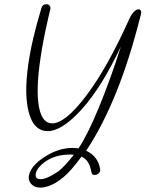

<svg xmlns="http://www.w3.org/2000/svg" viewBox="-20 -730 674 890"><path d="M171.9 -692.4Q177.2 -710.4 194.3 -710.4Q203.6 -710.4 209.5 -704.3Q215.3 -698.2 213.4 -688.5Q205.6 -655.3 202.1 -639.6Q179.7 -542.5 168 -462.9Q156.2 -383.3 154.8 -327.1Q153.3 -271 160.9 -232.7Q168.5 -194.3 183.8 -176.3Q199.2 -158.2 221.7 -158.2Q282.7 -158.2 379.9 -286.6Q477.1 -415 579.6 -642.6Q589.4 -664.1 601.1 -675.5Q612.8 -687 622.6 -687Q629.9 -687 632.8 -680.7Q635.7 -674.3 633.3 -663.1Q632.8 -660.6 630.9 -654.8Q532.2 -260.7 379.4 -31.2Q434.6 -6.3 444.3 54.2Q444.8 58.6 444.3 62Q442.4 70.3 434.8 75.7Q427.2 81.1 418.9 81.1Q405.8 81.1 403.8 68.4Q395 12.2 357.9 -3.9Q307.1 64.5 272.9 92.3Q228 129.4 186.5 137.7Q177.2 139.6 167 139.6Q140.6 139.6 126.5 124.5Q108.4 106 114.7 80.6Q125 36.6 188.5 -3.9Q252 -44.4 316.9 -44.4Q329.1 -44.4 343.8 -42Q385.7 -104 439 -233.4Q492.2 -362.8 540.5 -514.6Q451.2 -325.7 359.4 -223.9Q267.6 -122.1 200.2 -122.1Q172.9 -122.1 152.1 -139.2Q131.3 -156.2 118.9 -191.4Q106.4 -226.6 102.8 -277.1Q99.1 -327.6 106.9 -398.4Q114.7 -469.2 134.3 -553.2Q148.4 -614.3 171.9 -692.4ZM251 64Q283.2 37.6 322.3 -12.7Q310.5 -13.7 305.7 -13.7Q240.7 -13.7 196.8 14.9Q152.8 43.5 146 73.7Q143.6 85.9 148.7 93.3Q153.8 100.6 167.5 100.6Q197.3 100.6 251 64Z"/></svg>

Font: Sintesa 4
Style: 4
Weight: 400
Version: Version 001.000